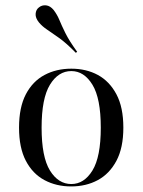

<svg xmlns="http://www.w3.org/2000/svg" viewBox="-20 -682 530 714"><path d="M244.4 11.3Q189.5 11.3 145.6 -12.1Q101.6 -35.5 76.2 -83.9Q50.8 -132.3 50.8 -207.3Q50.8 -283.1 76.2 -331.5Q101.6 -379.8 145.6 -403.2Q189.5 -426.6 245.2 -426.6Q300.8 -426.6 344 -403.2Q387.1 -379.8 412.9 -331.5Q438.7 -283.1 438.7 -207.3Q438.7 -132.3 412.9 -83.9Q387.1 -35.5 343.5 -12.1Q300 11.3 244.4 11.3ZM245.2 2.4Q292.7 2.4 323.8 -48Q354.8 -98.4 354.8 -207.3Q354.8 -316.1 323.8 -366.9Q292.7 -417.7 245.2 -417.7Q196.8 -417.7 165.7 -366.9Q134.7 -316.1 134.7 -207.3Q134.7 -98.4 165.7 -48Q196.8 2.4 245.2 2.4ZM262.1 -485.5Q226.6 -521.8 200 -540.7Q173.4 -559.7 155.2 -571.8Q137.1 -583.9 125 -598.4Q111.3 -615.3 112.5 -630.6Q113.7 -646 124.2 -654Q135.5 -663.7 151.2 -662.1Q166.9 -660.5 179.8 -644.4Q192.7 -627.4 200.8 -607.7Q208.9 -587.9 223 -559.3Q237.1 -530.6 266.9 -489.5Z"/></svg>

Font: Playfair 144pt
Style: Regular
Weight: 400
Designer: Claus Eggers Sørensen
Foundry: Claus Eggers Sørensen
Version: Version 2.001;gftools[0.9.30]